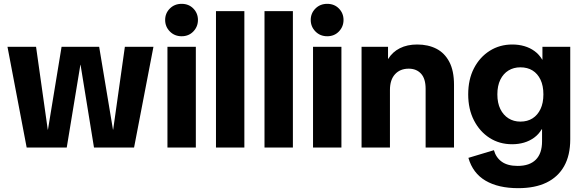

<svg xmlns="http://www.w3.org/2000/svg" viewBox="-20 -769 3045 1001"><path d="M119 0 19 -525H168L229 -93H230L301 -525H497L569 -93H570L631 -525H780L679 0H470L400 -431H399L328 0Z M853 0V-525H1001V0ZM927 -580Q890 -580 865.5 -605Q841 -630 841 -665Q841 -700 865.5 -724.5Q890 -749 927 -749Q964 -749 988 -724.5Q1012 -700 1012 -665Q1012 -630 988 -605Q964 -580 927 -580Z M1106 0V-711H1254V0Z M1359 0V-711H1507V0Z M1612 0V-525H1760V0ZM1686 -580Q1649 -580 1624.5 -605Q1600 -630 1600 -665Q1600 -700 1624.5 -724.5Q1649 -749 1686 -749Q1723 -749 1747 -724.5Q1771 -700 1771 -665Q1771 -630 1747 -605Q1723 -580 1686 -580Z M2199 0V-306Q2199 -359 2175 -385Q2151 -411 2111 -411Q2066 -411 2039.5 -382Q2013 -353 2013 -300V0H1865V-525H2003V-462H2004Q2026 -498 2064.5 -517.5Q2103 -537 2155 -537Q2212 -537 2255 -515Q2298 -493 2322.5 -446.5Q2347 -400 2347 -327V0Z M2682 212Q2578 212 2511.5 173Q2445 134 2422 54L2555 14Q2566 53 2596.5 74.5Q2627 96 2679 96Q2741 96 2773.5 63.5Q2806 31 2806 -32V-95H2804Q2789 -69 2765 -51.5Q2741 -34 2712 -25.5Q2683 -17 2650 -17Q2584 -17 2532.5 -50Q2481 -83 2451 -141.5Q2421 -200 2421 -277Q2421 -355 2451 -413Q2481 -471 2533 -504Q2585 -537 2651 -537Q2684 -537 2713.5 -528.5Q2743 -520 2767 -502.5Q2791 -485 2807 -458H2808V-525H2953V-43Q2953 41 2921 97.5Q2889 154 2829 183Q2769 212 2682 212ZM2693 -135Q2730 -135 2756.5 -152Q2783 -169 2798 -200.5Q2813 -232 2813 -277Q2813 -322 2798 -353.5Q2783 -385 2756.5 -401.5Q2730 -418 2693 -418Q2658 -418 2631 -401.5Q2604 -385 2588.5 -353.5Q2573 -322 2573 -277Q2573 -232 2588.5 -200.5Q2604 -169 2631 -152Q2658 -135 2693 -135Z"/></svg>

Font: TikTok Sans 24pt
Style: Bold
Weight: 700
Version: Version 4.000